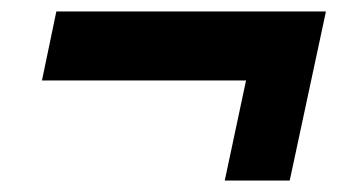

<svg xmlns="http://www.w3.org/2000/svg" viewBox="-20 -420 631 334"><path d="M547 -400 484 -106H371L408 -280H53L78 -400Z"/></svg>

Font: Raleway-v4020
Style: Bold Italic
Weight: 700
Italic angle: -12°
Designer: Matt McInerney, Pablo Impallari, Rodrigo Fuenzalida
Foundry: Matt McInerney, Pablo Impallari, Rodrigo Fuenzalida
Version: Version 4.020;PS 004.020;hotconv 1.0.88;makeotf.lib2.5.64775